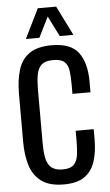

<svg xmlns="http://www.w3.org/2000/svg" viewBox="-66 -1084 648 1135"><g transform="rotate(-5 257.5 -516.5)"><path d="M266 9Q180 9 132.5 -27Q85 -63 66.5 -124Q48 -185 48 -260V-546Q48 -628 66.5 -689Q85 -750 132.5 -783.5Q180 -817 266 -817Q379 -817 424.5 -755.5Q470 -694 470 -584V-520H363V-577Q363 -622 358.5 -656.5Q354 -691 334 -710Q314 -729 267 -729Q219 -729 197 -708.5Q175 -688 168.5 -650.5Q162 -613 162 -563V-242Q162 -151 185.5 -115.5Q209 -80 267 -80Q313 -80 333 -100.5Q353 -121 358 -157Q363 -193 363 -241V-301H470V-241Q470 -167 452 -110.5Q434 -54 390 -22.5Q346 9 266 9ZM117 -867 203 -1042H312L399 -867H318L257 -988L197 -867Z"/></g></svg>

Font: Oswald
Style: Regular
Weight: 400
Designer: Vernon Adams
Foundry: Vernon Adams
Version: Version 4.103; ttfautohint (v1.8.3)